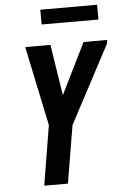

<svg xmlns="http://www.w3.org/2000/svg" viewBox="-61 -967 650 1010"><g transform="rotate(-5 264.0 -462.0)"><path d="M131 0 183 -316 142 -510 95 -735H228L270 -466L403 -735H528L524 -714L307 -305L256 0ZM191 -846V-924H491V-846Z"/></g></svg>

Font: Iosevka SS04 Extrabold
Style: Italic
Weight: 800
Italic angle: -9°
Monospace: yes
Designer: Belleve Invis
Foundry: Belleve Invis
Version: Version 19.0.0; ttfautohint (v1.8.4)